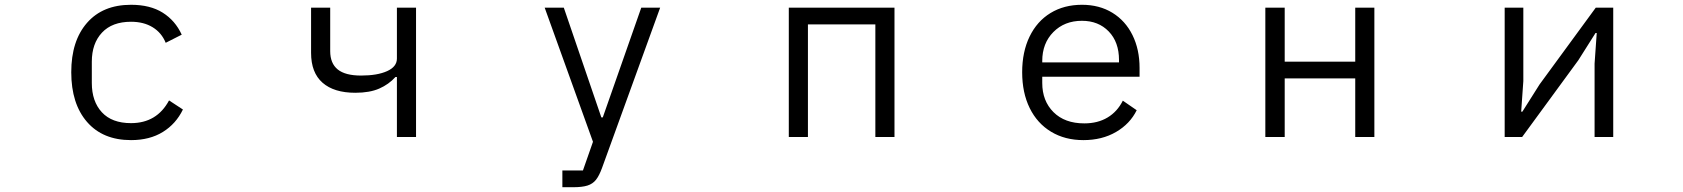

<svg xmlns="http://www.w3.org/2000/svg" viewBox="-20 -573 7040 803"><path d="M278 -271Q278 -402 344 -477.5Q410 -553 528 -553Q608 -553 660.5 -520Q713 -487 740 -428L673 -394Q656 -436 618.5 -459Q581 -482 528 -482Q449 -482 406.5 -436.5Q364 -391 364 -315V-226Q364 -149 406 -103.5Q448 -58 528 -58Q636 -58 687 -153L745 -115Q716 -55 661 -21Q606 13 528 13Q410 13 344 -63Q278 -139 278 -271Z M1640 0V-251H1634Q1606 -220 1566 -202.5Q1526 -185 1466 -185Q1377 -185 1329 -227Q1281 -269 1281 -352V-541H1361V-359Q1361 -308 1392.5 -282.5Q1424 -257 1490 -257Q1558 -257 1599 -275.5Q1640 -294 1640 -328V-541H1720V0Z M2332 210V140H2418L2460 20L2258 -541H2338L2495 -82H2501L2662 -541H2741L2498 129Q2486 162 2472.5 179Q2459 196 2437 203Q2415 210 2377 210Z M3359 0H3279V-541H3721V0H3641V-471H3359Z M4255 -271Q4255 -356 4286 -420Q4317 -484 4373.5 -518.5Q4430 -553 4505 -553Q4578 -553 4632.5 -519.5Q4687 -486 4716.5 -426Q4746 -366 4746 -289V-252H4339V-226Q4339 -151 4386 -104Q4433 -57 4515 -57Q4571 -57 4612 -81.5Q4653 -106 4676 -152L4734 -112Q4706 -55 4647.5 -21Q4589 13 4511 13Q4434 13 4376 -22Q4318 -57 4286.5 -121Q4255 -185 4255 -271ZM4339 -318V-312H4660V-322Q4660 -397 4617 -441.5Q4574 -486 4505 -486Q4432 -486 4385.5 -439Q4339 -392 4339 -318Z M5353 0H5272V-541H5353V-315H5648V-541H5728V0H5648V-245H5353Z M6346 0H6273V-541H6351V-234L6342 -106H6347L6419 -220L6654 -541H6727V0H6649V-307L6658 -435H6653L6581 -321Z"/></svg>

Font: IBM Plex Sans JP
Style: Regular
Weight: 400
Designer: Mike Abbink; Paul van der Laan; Pieter van Rosmalen; Wujin Sim; Yejin Wi; Jinhee Kim; Boomi Park; Yona Kim; Kichan Ma
Foundry: Sandoll Inc.
Version: Version 1.000